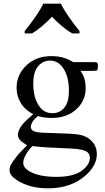

<svg xmlns="http://www.w3.org/2000/svg" viewBox="-20 -786 566 1033"><path d="M159 -171.8Q115.9 -192.8 92.6 -230.8Q69.2 -268.7 69.2 -313.3Q69.2 -384.1 121.8 -434.1Q174.4 -484.1 256.9 -484.1Q324.1 -484.1 373.3 -451.8H473.8Q495.4 -451.8 499.2 -450.5Q503.1 -449.2 504.6 -446.2Q506.7 -441 506.7 -429.7Q506.7 -416.4 504.6 -411.8Q503.1 -408.7 499.2 -406.7Q495.4 -404.6 473.8 -404.6H412.8Q441 -368.2 441 -310.8Q441 -245.1 390.8 -198.2Q340.5 -151.3 256.4 -151.3Q219.5 -151.3 184.1 -161.5Q160.5 -142.1 153.1 -127.4Q145.6 -112.8 145.6 -103.6Q145.6 -93.3 153.6 -85.6Q161.5 -77.9 187.7 -73.8Q201 -71.3 259 -70.3Q365.6 -67.2 395.9 -63.1Q444.1 -56.9 472.6 -27.9Q501 1 501 43.6Q501 101.5 446.2 152.8Q366.7 227.2 237.9 227.2Q137.9 227.2 69.2 182.1Q31.3 156.9 31.3 129.7Q31.3 116.9 36.4 104.1Q45.6 85.6 72.8 51.3Q76.4 46.2 125.6 -4.6Q99 -20 87.7 -32.8Q76.4 -45.6 76.4 -61.5Q76.4 -79 91.3 -103.3Q106.2 -127.7 159 -171.8ZM248.2 -460Q210.8 -460 184.9 -429.2Q159 -398.5 159 -336.9Q159 -256.4 193.8 -210.8Q219.5 -176.9 262.1 -176.9Q301 -176.9 325.9 -206.4Q350.8 -235.9 350.8 -298.5Q350.8 -380 315.4 -425.6Q289.2 -460 248.2 -460ZM153.8 0Q129.7 26.2 117.4 48.7Q105.1 71.3 105.1 90.3Q105.1 114.9 134.4 133.3Q186.2 165.6 283.1 165.6Q375.4 165.6 419.5 132.8Q463.6 100 463.6 63.1Q463.6 36.4 437.4 25.1Q410.3 13.8 331.8 11.8Q215.9 7.7 153.8 0ZM112.8 -619Q124.6 -633.3 138.7 -651.8Q152.8 -670.3 166.7 -690Q180.5 -709.7 192.8 -729.7Q205.1 -749.7 212.8 -766.2H307.7Q315.4 -749.7 327.7 -729.7Q340 -709.7 353.8 -690Q367.7 -670.3 381.8 -651.8Q395.9 -633.3 407.7 -619V-606.2H368.7Q340 -622.6 311 -647.2Q282.1 -671.8 260 -695.9Q236.9 -671.8 208.5 -647.2Q180 -622.6 151.8 -606.2H112.8Z"/></svg>

Font: MM Jasmine
Style: Regular
Weight: 400
Designer: Khon Soe Zaw Thu
Version: Version 1.00 July 11, 2016, initial release